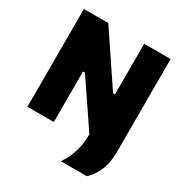

<svg xmlns="http://www.w3.org/2000/svg" viewBox="-203 -867 1155 1212"><g transform="rotate(30 374.0 -260.5)"><path d="M412.5 192Q450 137.5 466.8 79Q483.5 20.5 483.5 -44.5Q455.5 -86.5 425.5 -131Q395.5 -175 361 -226L264.5 -368.5H250.5V0H58V-713H236Q278.5 -649.5 315 -595.5Q351.5 -541 388.5 -485.5L483 -345H497.5V-713H690V-39.5Q690 46.5 665.2 101.5Q640.5 156.5 602 192Z"/></g></svg>

Font: Heraclito ExtraBold
Style: Regular
Weight: 800
Designer: Kostas Bartsokas (font) & Cristiano Sobral (main changes)
Foundry: Kostas Bartsokas (font) & Cristiano Sobral (main changes)
Version: Version 1.00;July 8, 2020;FontCreator 13.0.0.2655 64-bit